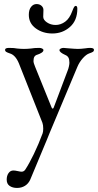

<svg xmlns="http://www.w3.org/2000/svg" viewBox="-20 -641 483 946"><path d="M5 0ZM13 244Q13 225 22 212Q31 199 46 199Q54 199 67.5 202Q81 205 86 205Q98 205 105 194Q124 165 147 117.5Q170 70 190 16Q193 7 193 -7Q193 -25 189 -36L73 -329Q56 -370 28 -378Q16 -382 10.5 -385.5Q5 -389 5 -396Q5 -405 25 -405Q51 -405 64 -402Q82 -400 98 -400Q115 -400 133 -402Q148 -405 174 -405Q181 -405 187.5 -402Q194 -399 194 -394Q194 -387 184.5 -381Q175 -375 165 -372Q154 -369 149.5 -361.5Q145 -354 145 -340Q145 -331 153 -312L234 -112Q236 -106 240 -106Q243 -106 245 -112L314 -295Q317 -302 319.5 -313.5Q322 -325 322 -332Q322 -349 317 -357.5Q312 -366 302 -370Q273 -383 273 -394Q273 -399 279.5 -402Q286 -405 293 -405Q298 -405 316 -403Q352 -400 364 -400Q378 -400 402 -403Q414 -405 423 -405Q443 -405 443 -396Q443 -389 437.5 -385.5Q432 -382 420 -378Q405 -373 388 -354Q371 -335 361 -311L225 13L210 50Q148 200 129 244Q120 264 103 274.5Q86 285 64 285Q42 285 27.5 275Q13 265 13 244ZM122 -568Q122 -593 133 -607Q144 -621 160 -621Q175 -621 184.5 -612.5Q194 -604 194 -592L193 -558Q193 -543 211.5 -530.5Q230 -518 254 -518Q279 -518 301 -534Q323 -550 336 -586Q342 -602 345.5 -607Q349 -612 353 -612Q361 -612 361 -598Q361 -540 324.5 -508Q288 -476 238 -476Q191 -476 156.5 -501Q122 -526 122 -568Z"/></svg>

Font: EB Garamond
Style: Regular
Weight: 400
Designer: Georg Duffner and Octavio Pardo
Foundry: Georg Duffner
Version: Version 1.000; ttfautohint (v1.6)